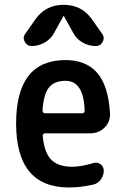

<svg xmlns="http://www.w3.org/2000/svg" viewBox="-20 -785 540 814"><path d="M257.8 -442.4Q210.9 -442.4 188 -414.6Q165 -386.7 160.2 -317.4Q160.2 -305.7 170.9 -304.7H328.1Q338.9 -304.7 338.9 -316.4Q335 -442.4 257.8 -442.4ZM272.5 9.8Q48.8 9.8 48.3 -260.3Q47.9 -530.3 257.8 -530.3Q344.7 -530.3 392.1 -476.1Q439.5 -421.9 446.3 -304.7Q448.2 -268.6 423.3 -244.1Q398.4 -219.7 361.3 -219.7H170.9Q166 -219.7 163.1 -215.8Q160.2 -211.9 161.1 -208Q168 -136.7 197.8 -107.4Q227.5 -78.1 285.2 -78.1Q325.2 -78.1 376 -93.8Q391.6 -98.6 405.8 -88.9Q419.9 -79.1 419.9 -61.5Q419.9 -40 406.7 -22.9Q393.6 -5.9 374 -2Q320.3 9.8 272.5 9.8ZM369.1 -704.1 413.1 -641.6Q424.8 -626 415.5 -607.9Q406.2 -589.8 385.7 -589.8Q355.5 -589.8 329.6 -605Q303.7 -620.1 290 -646.5L251 -716.8Q251 -717.8 250 -717.8Q249 -717.8 249 -716.8L210 -646.5Q196.3 -620.1 169.9 -605Q143.6 -589.8 114.3 -589.8Q94.7 -589.8 85 -607.9Q75.2 -626 86.9 -641.6L130.9 -704.1Q173.8 -764.6 250 -764.6Q326.2 -764.6 369.1 -704.1Z"/></svg>

Font: Rounded-X Mgen+ 1m medium
Style: Regular
Weight: 500
Designer: [Source Han Sans]
Ryoko NISHIZUKA  (kana & ideographs); Paul D. Hunt (Latin, Greek & Cyrillic); Wenlong ZHANG  (bopomofo
Version: Version 1.059.20150602